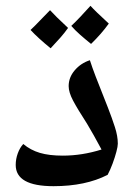

<svg xmlns="http://www.w3.org/2000/svg" viewBox="-20 -775 468 660"><path d="M164 -135Q34 -135 34 -208Q34 -228 41 -247.5Q48 -267 60 -280Q85 -259 117 -249.5Q149 -240 196 -240Q262 -240 329 -261Q315 -287 302.5 -309.5Q290 -332 279 -350Q246 -401 231 -429.5Q216 -458 216 -479Q216 -509 237 -533.5Q258 -558 289 -568Q297 -543 308.5 -513Q320 -483 331.5 -454.5Q343 -426 351 -405Q365 -369 375 -338Q385 -307 385 -281Q385 -272 380 -253Q375 -234 367 -212.5Q359 -191 350 -174Q274 -135 164 -135ZM293 -624Q272 -641 255 -656Q238 -671 225 -686Q239 -699 255.5 -716.5Q272 -734 291 -755Q299 -746 314.5 -731Q330 -716 354 -694Q329 -659 293 -624ZM154 -609Q132 -627 115 -642.5Q98 -658 85 -672Q101 -687 117.5 -704.5Q134 -722 152 -740Q169 -721 214 -679Q202 -662 187 -645Q172 -628 154 -609Z"/></svg>

Font: Noto Naskh Arabic UI Semi
Style: Bold
Weight: 700
Designer: Monotype Design Team, David Williams, Mohamad Dakak and Nizar Qandah
Foundry: Monotype Imaging Inc.
Version: Version 2.014; ttfautohint (v1.8.4.7-5d5b)